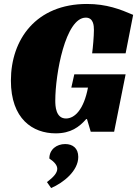

<svg xmlns="http://www.w3.org/2000/svg" viewBox="-20 -665 692 969"><path d="M340 -223H424C403 -112 357 -67 313 -67C261 -67 259 -131 259 -157C259 -291 310 -576 413 -576C452 -576 454 -535 454 -514C454 -482 449 -425 445 -396H614L652 -590C587 -618 518 -645 419 -645C162 -645 35 -466 35 -258C35 -65 145 8 261 8C337 8 380 -24 415 -64H419L438 0H556L614 -290H355ZM375 127C375 83 347 62 309 62C266 62 229 89 229 135C256 153 269 170 269 187C269 208 250 229 217 254L238 284C301 257 375 197 375 127Z"/></svg>

Font: Racing Sans One
Style: Regular
Weight: 400
Designer: Pablo Impallari, Rodrigo Fuenzalida
Foundry: Pablo Impallari, Rodrigo Fuenzalida
Version: Version 1.001